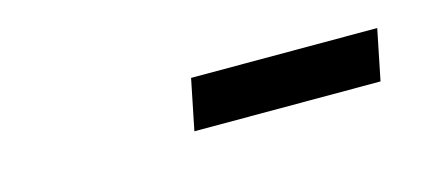

<svg xmlns="http://www.w3.org/2000/svg" viewBox="-24 -787 631 271"><g transform="rotate(-15 291.5 -651.0)"><path d="M239 -614 254 -688H526L511 -614Z"/></g></svg>

Font: Wix Madefor Text Medium
Style: Italic
Weight: 500
Italic angle: -12°
Designer: Dalton Maag Ltd
Foundry: Dalton Maag Ltd
Version: Version 3.100